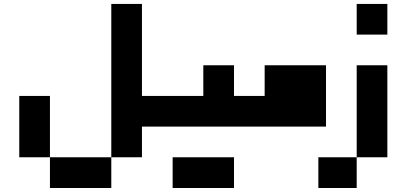

<svg xmlns="http://www.w3.org/2000/svg" viewBox="-20 -645 2071 978"><path d="M546.9 156.2V312.5H234.4V156.2H78.1V-156.2H234.4V156.2H546.9V-625H703.1V-156.2H781.2V0H703.1V156.2Z M1015.6 -156.2V-312.5H1171.9V-156.2H1250V0H781.2Q762.7 0 755.4 -39.1Q748 -78.1 755.4 -117.2Q762.7 -156.2 781.2 -156.2ZM1171.9 156.2V312.5H859.4V156.2Z M1250 0Q1231.4 0 1224.1 -39.1Q1216.8 -78.1 1224.1 -117.2Q1231.4 -156.2 1250 -156.2H1328.1V-312.5H1640.6V0Z M1953.1 -312.5V156.2H1796.9V312.5H1601.6V156.2H1796.9V-312.5ZM1953.1 -625V-468.8H1796.9V-625Z"/></svg>

Font: Sorena-Fanum Normal
Style: Regular
Weight: 400
Designer: Mohammad Darvishi
Version: Version 1.000;March 20, 2024;FontCreator 15.0.0.2958 64-bit